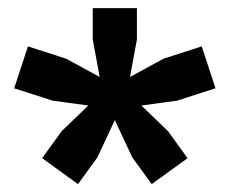

<svg xmlns="http://www.w3.org/2000/svg" viewBox="-20 -828 567 474"><path d="M329 -567.5 395 -504 443 -437.5 354.5 -373.5 306.5 -439.5 263.5 -531.5 220.5 -439.5 172.5 -373.5 84 -437.5 132 -504 198 -567.5 110 -579.5 15 -610 49 -713.5 143.5 -683 226 -638 209 -730.5V-808H318V-730.5L301 -638L383.5 -683L478 -713.5L512 -610L417 -579.5Z"/></svg>

Font: Encode Sans Expanded Expanded
Style: Bold
Weight: 700
Width: 7
Designer: Multiple Designers
Foundry: Impallari Type
Version: Version 3.000; ttfautohint (v1.8.3) -l 8 -r 50 -G 200 -x 14 